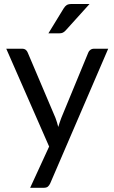

<svg xmlns="http://www.w3.org/2000/svg" viewBox="-20 -744 556 936"><path d="M507.5 -506.5H437C431 -506.5 425.6 -504.8 420.8 -501.2C415.9 -497.8 412.5 -493.3 410.5 -488L279 -169.5C273.7 -155.5 268.7 -140.7 264 -125C260.3 -140.3 255.8 -155 250.5 -169L115 -488C113.3 -492.7 110.2 -496.9 105.8 -500.8C101.2 -504.6 95.2 -506.5 87.5 -506.5H10.5L219.5 -29.5L127 171.5H193C202.3 171.5 209.2 169.5 213.8 165.5C218.2 161.5 222 156.2 225 149.5ZM416.5 -724.5H329.5C318.8 -724.5 310.8 -722.8 305.2 -719.2C299.8 -715.8 294.7 -710.2 290 -702.5L216 -581.5H269C276 -581.5 281.8 -582.6 286.2 -584.8C290.8 -586.9 295.3 -590.5 300 -595.5Z"/></svg>

Font: LatoLatin
Style: Regular
Weight: 400
Designer: Lukasz Dziedzic with Adam Twardoch and Botio Nikoltchev
Foundry: tyPoland Lukasz Dziedzic
Version: Version 2.015; 2015-08-06; http://www.latofonts.com/